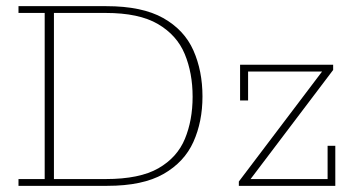

<svg xmlns="http://www.w3.org/2000/svg" viewBox="-20 -603 1160 623"><path d="M40 0V-22H125V-561H40V-583H325Q441 -583 509.5 -544.5Q578 -506 607.5 -439.5Q637 -373 637 -290Q637 -208 607.5 -142.5Q578 -77 510.5 -38.5Q443 0 328 0ZM155 -22H323Q433 -22 494 -57Q555 -92 580 -152.5Q605 -213 605 -289Q605 -366 579.5 -427.5Q554 -489 492.5 -525Q431 -561 323 -561H155ZM755 0V-14L1032 -380L1039 -371H785V-277H759V-393H1061V-376L784 -10L783 -22H1043V-130H1068V0Z"/></svg>

Font: Rokkitt Thin
Style: Regular
Weight: 250
Version: Version 3.103